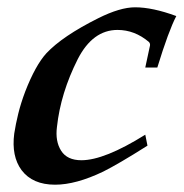

<svg xmlns="http://www.w3.org/2000/svg" viewBox="-20 -489 503 526"><path d="M463 -445Q442 -405 411 -304H378L390 -360Q393 -369 388 -374Q349 -407 302 -407Q234 -407 193 -327Q146 -234 136 -141Q131 -102 147.5 -76Q164 -50 203 -50Q266 -50 378 -120L384 -90Q343 -64 313 -46.5Q283 -29 263 -19Q188 17 131 17Q69 17 39 -23Q11 -61 19 -123Q23 -149 30 -177.5Q37 -206 49 -238Q77 -310 107 -343Q151 -390 249 -439Q309 -469 350 -469Q398 -469 463 -445Z"/></svg>

Font: DG Didot
Style: Bold Italic
Weight: 700
Designer: David Gatwood, Takis Katsoulidis, and George D. Matthiopoulos
Foundry: David Gatwood
Version: Version 1.0